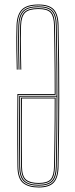

<svg xmlns="http://www.w3.org/2000/svg" viewBox="-20 -824 334 850"><path d="M151.2 6Q106.2 6 82 -13.8Q57.8 -33.5 57.2 -87Q56.8 -135 56.5 -188.5Q56.2 -242 56.5 -297.8Q56.8 -353.5 57.2 -408H222.2Q222.2 -460.2 221.9 -507Q221.5 -553.8 220.9 -602.8Q220.2 -651.8 219.2 -710.8Q218.5 -751.2 204.1 -767.6Q189.8 -784 150.2 -784Q107.2 -784 90.9 -767.4Q74.5 -750.8 73.2 -710.5Q72.5 -682 72.2 -655.1Q72 -628.2 72.6 -595.5Q73.2 -562.8 74.2 -516H70.2Q69 -566.5 68.5 -599.5Q68 -632.5 68.2 -657.8Q68.5 -683 69.2 -710.5Q70.5 -753.5 88.5 -770.8Q106.5 -788 150.2 -788Q191.2 -788 206.9 -770.8Q222.5 -753.5 223.2 -710.8Q224.2 -651.5 224.9 -602.2Q225.5 -553 225.9 -505.5Q226.2 -458 226.2 -404H61.2Q60.8 -355.8 60.5 -302.5Q60.2 -249.2 60.5 -194.5Q60.8 -139.8 61.2 -87Q61.8 -36.5 84.2 -17.2Q106.8 2 151.2 2Q195.8 2 215.1 -18.5Q234.5 -39 235.2 -87Q236.8 -174.5 237.5 -251.5Q238.2 -328.5 238.2 -401.6Q238.2 -474.8 237.5 -550.4Q236.8 -626 235.2 -711Q234.5 -758 215.5 -779Q196.5 -800 150.2 -800Q100.5 -800 79.6 -778.8Q58.8 -757.5 57.2 -711Q56.5 -682.5 56.2 -655.4Q56 -628.2 56.6 -595.2Q57.2 -562.2 58.2 -516H54.2Q53 -566.2 52.5 -599.4Q52 -632.5 52.2 -658.1Q52.5 -683.8 53.2 -711Q54.8 -758.8 76.5 -781.4Q98.2 -804 150.2 -804Q198.2 -804 218.4 -781.9Q238.5 -759.8 239.2 -711Q241 -616.5 241.8 -538Q242.5 -459.5 242.4 -388.1Q242.2 -316.8 241.5 -243.8Q240.8 -170.8 239.2 -87Q238.5 -38.5 218.6 -16.2Q198.8 6 151.2 6ZM151.2 -2Q108.2 -2 87 -20Q65.8 -38 65.2 -87Q64.8 -133.8 64.5 -186.1Q64.2 -238.5 64.5 -292.9Q64.8 -347.2 65.2 -400H230.2Q230.2 -449.8 229.9 -500.1Q229.5 -550.5 228.9 -602.9Q228.2 -655.2 227.2 -710.8Q226.5 -755.8 209.4 -773.9Q192.2 -792 150.2 -792Q103.2 -792 85 -773Q66.8 -754 65.2 -710.8Q64.5 -682.2 64.2 -655.4Q64 -628.5 64.6 -595.5Q65.2 -562.5 66.2 -516H62.2Q61 -566.2 60.5 -599.2Q60 -632.2 60.2 -657.8Q60.5 -683.2 61.2 -710.8Q62.8 -755.8 82.2 -775.9Q101.8 -796 150.2 -796Q194.8 -796 212.6 -776.4Q230.5 -756.8 231.2 -711Q232.8 -623.2 233.5 -546.1Q234.2 -469 234.2 -395.8Q234.2 -322.5 233.5 -247Q232.8 -171.5 231.2 -87Q230.5 -40.5 212.5 -21.2Q194.5 -2 151.2 -2ZM151.2 -6Q193.8 -6 210.1 -24.8Q226.5 -43.5 227.2 -87.2Q228 -131.5 228.6 -170Q229.2 -208.5 229.6 -244.8Q230 -281 230.1 -318Q230.2 -355 230.2 -396H69.2Q68.8 -349.5 68.6 -293.4Q68.5 -237.2 68.6 -183Q68.8 -128.8 69.2 -87.2Q69.8 -41.8 88.8 -23.9Q107.8 -6 151.2 -6ZM151.2 -10Q110 -10 91.9 -26.5Q73.8 -43 73.2 -87.2Q72.8 -133 72.5 -184.2Q72.2 -235.5 72.4 -288.4Q72.5 -341.2 73 -392H226.2Q226.2 -338.8 225.9 -291.5Q225.5 -244.2 224.9 -195.2Q224.2 -146.2 223.2 -87.2Q222.5 -44.5 207 -27.2Q191.5 -10 151.2 -10ZM151.2 -14Q190.2 -14 204.4 -30.5Q218.5 -47 219.2 -87.2Q220.2 -146 220.9 -194.6Q221.5 -243.2 221.9 -289.8Q222.2 -336.2 222.2 -388H77Q76.8 -343.2 76.6 -292.6Q76.5 -242 76.6 -189.8Q76.8 -137.5 77.2 -87.2Q77.8 -44.2 95.2 -29.1Q112.8 -14 151.2 -14Z"/></svg>

Font: Big Shoulders Inline Display Thin Thin
Style: Regular
Weight: 250
Version: Version 2.002